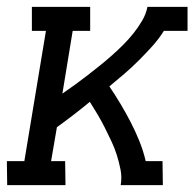

<svg xmlns="http://www.w3.org/2000/svg" viewBox="-47 -540 567 560"><path d="M-26 0 -27 -70H24L87 -450H46V-520H216V-450H165L135 -267Q154 -280 172.5 -293.5Q191 -307 208.5 -320.5Q226 -334 244 -348.5Q262 -363 279 -378Q296 -393 312 -409Q328 -425 342 -442.5Q356 -460 367.5 -479.5Q379 -499 383 -520H500V-450H431Q416 -426 397 -405Q378 -384 358 -364Q338 -344 316 -325Q294 -306 272 -288Q289 -263 304.5 -237Q320 -211 334 -184Q348 -157 359.5 -128.5Q371 -100 378 -70H427L428 0H305Q309 -23 304.5 -45.5Q300 -68 293.5 -88.5Q287 -109 277.5 -129Q268 -149 258.5 -168Q249 -187 238 -205.5Q227 -224 215 -243Q192 -224 168 -205.5Q144 -187 119 -169L102 -70H143L144 0Z"/></svg>

Font: Iosevka Curly Slab
Style: Italic
Weight: 400
Italic angle: -9°
Monospace: yes
Designer: Belleve Invis
Foundry: Belleve Invis
Version: Version 22.1.2; ttfautohint (v1.8.4)